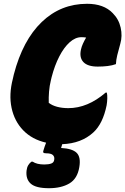

<svg xmlns="http://www.w3.org/2000/svg" viewBox="-20 -740 661 1012"><path d="M398 141Q388 202 345.5 227Q303 252 238 252Q169 252 142 228Q115 204 120 159Q122 142 129 130.5Q136 119 146 112H152Q174 127 214 127Q237 127 251 121.5Q265 116 266 100Q268 86 258.5 77Q249 68 223 68Q211 68 208.5 64Q206 60 209 53Q215 32 223 12Q149 -5 102.5 -53Q56 -101 41 -171.5Q26 -242 48 -326L53 -348Q100 -528 200 -624Q300 -720 439 -720Q527 -720 574 -671Q606 -639 616 -594.5Q626 -550 614 -509Q604 -474 598 -449Q592 -424 591 -402Q572 -395 547.5 -392Q523 -389 495 -389Q442 -389 419.5 -413Q397 -437 407 -480Q410 -494 417 -509.5Q424 -525 434 -542Q424 -544 409 -544Q377 -544 347 -517Q317 -490 292.5 -442.5Q268 -395 252 -333L248 -316Q241 -288 238.5 -257Q236 -226 237 -198Q255 -184 281.5 -177Q308 -170 340 -170Q442 -170 537 -252H543Q546 -241 545.5 -221.5Q545 -202 542 -185Q532 -136 514.5 -100.5Q497 -65 472 -42Q409 16 308 20Q306 26 305 30L302 40Q361 43 384 65.5Q407 88 398 141Z"/></svg>

Font: Recursive Mn Csl St Blk
Style: Italic
Weight: 900
Italic angle: -15°
Monospace: yes
Version: Version 1.079;hotconv 1.0.112;makeotfexe 2.5.65598; ttfautoh